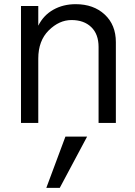

<svg xmlns="http://www.w3.org/2000/svg" viewBox="-20 -573 658 933"><path d="M82 24.4V-543.9H166V-448.2Q191.4 -499 239.3 -525.9Q287.1 -552.7 347.7 -552.7Q434.6 -552.7 488.8 -502.4Q543 -452.1 543 -368.2V24.4H459V-344.7Q459 -407.2 423.3 -441.4Q387.7 -475.6 327.6 -475.6Q267.6 -475.6 216.8 -425.3Q166 -375 166 -288.1V24.4ZM205.1 339.8 297.9 90.8H403.3L270.5 339.8Z"/></svg>

Font: GenEi M Gothic v2 Regular
Style: Regular
Weight: 400
Version: Version 2.0